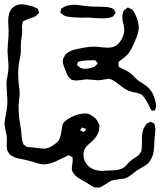

<svg xmlns="http://www.w3.org/2000/svg" viewBox="-20 -738 758 890"><path d="M696 -88Q695 -58 692.5 -38.5Q690 -19 682 -4Q672 17 654 29Q642 37 635 40L616 51Q610 55 598 65Q576 83 562 88Q553 91 531 93Q527 94 515.5 95.5Q504 97 496 100Q484 105 471 115Q467 117 461.5 120.5Q456 124 449 128L439 132Q432 132 428 131H421Q415 131 408 126Q402 123 381 109L362 98Q346 89 337 82.5Q328 76 321 65Q315 56 315 56Q313 48 313 43Q313 36 315 24Q317 12 317 6Q316 3 316.5 -2Q317 -7 316 -9L311 -12Q309 -13 305 -15.5Q301 -18 298 -18Q295 -19 291 -15Q283 -12 274 -7Q234 13 218 18Q198 24 184 24Q170 24 153.5 19Q137 14 132 12Q116 7 88 1Q83 0 65.5 -3.5Q48 -7 35 -16Q29 -18 26 -21L20 -30Q14 -39 14 -39L12 -50Q11 -55 11 -65L12 -96Q12 -108 6 -132Q1 -160 1 -166Q1 -177 8 -210Q12 -232 14 -256Q15 -280 12 -310Q10 -338 10 -350Q10 -367 15 -387Q19 -411 19 -424Q20 -435 18.5 -448.5Q17 -462 17 -468Q15 -492 15 -505Q15 -515 17 -541Q20 -568 20 -595Q20 -608 19 -615L18 -642Q18 -681 36 -700Q54 -718 81 -718Q95 -718 129 -709Q137 -707 149 -700Q150 -700 152.5 -698.5Q155 -697 156 -696Q157 -695 157.5 -691.5Q158 -688 159 -686L161 -678Q161 -676 155 -673Q147 -663 139 -660Q130 -656 117.5 -652Q105 -648 97 -644Q95 -643 91.5 -641.5Q88 -640 86 -638Q85 -636 84.5 -631Q84 -626 83 -624Q82 -621 82 -616L83 -598Q83 -582 80 -565Q79 -559 78 -551Q77 -543 77 -532Q76 -522 76.5 -509.5Q77 -497 76 -488Q75 -479 72 -466.5Q69 -454 68 -445Q63 -410 65 -377Q65 -368 66 -357Q67 -346 68 -340Q71 -322 71 -304Q71 -289 68 -272Q66 -256 66 -248Q66 -220 69 -191L78 -133Q79 -124 80 -110.5Q81 -97 83 -89Q86 -74 89 -69Q90 -67 91 -67Q92 -67 93 -66Q105 -57 105 -57Q108 -56 116 -56L146 -53Q154 -52 165 -50.5Q176 -49 184 -49Q208 -49 237 -72Q239 -74 242.5 -76.5Q246 -79 248 -81Q261 -96 265 -132Q266 -136 267.5 -147Q269 -158 272 -165Q283 -182 314.5 -197Q346 -212 373 -212Q393 -212 402 -204Q415 -197 425 -186Q433 -177 437 -166L441 -156L440 -144Q439 -113 405 -81Q401 -78 390.5 -69Q380 -60 375 -51Q367 -39 367 -21Q367 7 386 28Q411 54 453 54Q464 54 488 52Q492 52 506.5 51.5Q521 51 533.5 47.5Q546 44 555 38Q559 35 563.5 30.5Q568 26 570 23Q580 11 587 6Q597 -2 607 -8L621 -17Q624 -20 628 -26Q634 -35 634 -35Q636 -38 636 -45Q638 -56 638 -76Q637 -101 639.5 -119Q642 -137 651 -152L658 -163Q661 -166 673 -171Q676 -174 677 -174Q679 -174 682 -171Q694 -167 695 -165Q696 -164 696.5 -160Q697 -156 698 -154Q700 -144 700 -137Q700 -132 698 -114ZM513 -685Q514 -684 515 -683Q516 -682 516 -680Q516 -679 514 -676Q512 -673 511 -672Q509 -670 507.5 -667Q506 -664 505 -662L497 -659Q494 -658 488 -656Q482 -654 476 -654L458 -653Q438 -653 423.5 -654Q409 -655 400 -656Q386 -657 375.5 -656.5Q365 -656 358 -656Q345 -656 315 -658Q310 -659 298 -660.5Q286 -662 279 -665Q275 -667 273 -669Q271 -671 269 -672Q261 -676 260 -679V-680Q260 -683 261 -685Q262 -687 262 -689Q262 -696 263 -697Q265 -699 272 -703Q287 -713 310 -715Q315 -716 324 -716Q336 -716 362 -712L387 -709Q405 -707 439 -707Q445 -707 459.5 -706.5Q474 -706 486.5 -703.5Q499 -701 508 -695ZM646 -289Q645 -290 643.5 -292.5Q642 -295 639 -297Q628 -305 614 -307.5Q600 -310 597 -311Q575 -316 558 -327L533 -345L516 -358Q496 -372 483 -373Q480 -373 472 -371Q465 -370 454 -368Q443 -366 436 -366Q427 -366 411 -368Q393 -370 385 -370Q371 -370 358 -367Q342 -365 334 -365Q325 -365 321 -366Q319 -367 315.5 -367.5Q312 -368 311 -369Q310 -369 304 -375Q303 -377 300 -379.5Q297 -382 296 -384Q294 -386 286 -406Q284 -410 279 -422.5Q274 -435 272 -445L271 -453Q271 -460 273 -466Q273 -469 277 -473Q278 -475 279.5 -479Q281 -483 283 -485Q287 -490 300 -498Q316 -507 348 -513Q397 -524 434 -521Q442 -520 456 -518.5Q470 -517 480 -517Q509 -517 525 -532Q539 -545 547.5 -563.5Q556 -582 556 -601Q556 -611 552.5 -624.5Q549 -638 548 -647Q547 -652 547 -661Q547 -668 551 -682Q552 -683 552.5 -686Q553 -689 554 -690Q556 -692 558.5 -693Q561 -694 563 -696Q568 -702 573 -703Q574 -703 578 -701Q582 -699 583 -698Q593 -695 594 -694L598 -687Q600 -684 603.5 -678.5Q607 -673 609 -667Q623 -637 623 -612Q623 -594 616 -574.5Q609 -555 607 -550Q589 -508 577 -492Q568 -481 556 -471.5Q544 -462 541 -460Q539 -458 534.5 -455Q530 -452 529 -449V-447L530 -438Q530 -437 529.5 -433.5Q529 -430 530 -429Q531 -428 534.5 -426.5Q538 -425 540 -423Q547 -419 556.5 -415Q566 -411 572 -407Q584 -400 587 -397Q587 -397 602 -382L619 -366Q625 -361 639 -353Q661 -339 671 -328Q694 -304 701 -264Q704 -249 704 -247Q704 -244 702.5 -239Q701 -234 700 -232Q700 -228 699 -227Q698 -226 691 -226Q690 -226 687 -225Q684 -224 683 -225L681 -229Q677 -234 673 -244Q657 -276 646 -289ZM352 -453Q344 -453 341 -450Q340 -449 340 -446.5Q340 -444 339 -443Q339 -442 338 -439Q337 -436 338 -435Q338 -434 345 -430Q351 -424 354 -423Q358 -421 365.5 -420Q373 -419 376 -419Q388 -419 408 -425Q418 -428 419 -429Q419 -429 425 -435Q433 -443 433 -444Q434 -445 431 -447.5Q428 -450 427 -452Q426 -453 425 -454.5Q424 -456 422 -458Q420 -459 417 -458.5Q414 -458 411 -459Q394 -459 383 -458Q380 -458 370 -457Q360 -456 352 -453ZM368 -144 360 -147Q358 -145 356 -141.5Q354 -138 352 -136L351 -134L358 -131Q359 -130 363 -128Q367 -126 368 -126Q369 -126 369.5 -127.5Q370 -129 372 -130Q373 -131 376.5 -134Q380 -137 378 -141Z"/></svg>

Font: Rubik-Burned
Style: Regular
Weight: 400
Designer: NaN (generative design), Hubert & Fischer (Rubik source font outlines)
Foundry: NaN, Hubert & Fischer
Version: Version 1.000